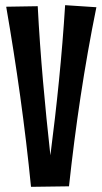

<svg xmlns="http://www.w3.org/2000/svg" viewBox="-20 -719 393 743"><path d="M232 -699C220 -505 200 -312 175 -118C154 -309 136 -501 126 -695L4 -693C44 -462 77 -229 100 4L247 2C272 -229 306 -460 353 -691Z"/></svg>

Font: Mouse Memoirs
Style: Regular
Weight: 400
Designer: Astigmatic (AOETI)
Foundry: Astigmatic (AOETI)
Version: Version 1.000